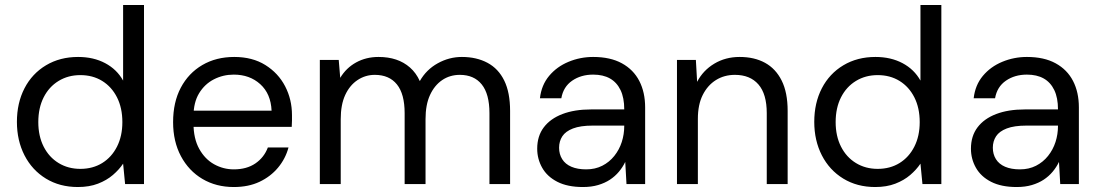

<svg xmlns="http://www.w3.org/2000/svg" viewBox="-20 -740 4417 772"><path d="M293 12Q220 12 164.5 -22Q109 -56 78.5 -115.5Q48 -175 48 -250Q48 -326 78.5 -385Q109 -444 165 -477.5Q221 -511 294 -511Q356 -511 403 -486Q450 -461 475 -416V-720H559V0H483L475 -82Q459 -58 434 -36.5Q409 -15 374 -1.5Q339 12 293 12ZM303 -61Q353 -61 391 -84.5Q429 -108 450.5 -150.5Q472 -193 472 -249Q472 -306 450.5 -348.5Q429 -391 391 -414.5Q353 -438 303 -438Q254 -438 215.5 -414.5Q177 -391 155.5 -348.5Q134 -306 134 -249Q134 -193 155.5 -150.5Q177 -108 215.5 -84.5Q254 -61 303 -61Z M920 12Q849 12 794 -20.5Q739 -53 707.5 -112Q676 -171 676 -249Q676 -329 707 -387.5Q738 -446 793.5 -478.5Q849 -511 922 -511Q995 -511 1047 -478.5Q1099 -446 1126.5 -393Q1154 -340 1154 -277Q1154 -267 1154 -255.5Q1154 -244 1153 -230H739V-295H1072Q1069 -363 1026.5 -401.5Q984 -440 920 -440Q877 -440 840 -421Q803 -402 780.5 -365Q758 -328 758 -272V-244Q758 -183 781 -141.5Q804 -100 841 -79.5Q878 -59 920 -59Q972 -59 1007 -83Q1042 -107 1057 -147H1140Q1128 -102 1098 -66Q1068 -30 1023.5 -9Q979 12 920 12Z M1266 0V-499H1342L1348 -427Q1372 -467 1412 -489Q1452 -511 1502 -511Q1541 -511 1572.5 -500.5Q1604 -490 1628.5 -468.5Q1653 -447 1668 -414Q1694 -460 1740 -485.5Q1786 -511 1837 -511Q1896 -511 1940 -487.5Q1984 -464 2007.5 -416Q2031 -368 2031 -294V0H1948V-285Q1948 -362 1917 -400.5Q1886 -439 1829 -439Q1789 -439 1758 -418Q1727 -397 1709 -358Q1691 -319 1691 -261V0H1607V-285Q1607 -362 1576 -400.5Q1545 -439 1487 -439Q1449 -439 1417.5 -418Q1386 -397 1368 -358Q1350 -319 1350 -261V0Z M2324 12Q2262 12 2221 -9Q2180 -30 2160 -65.5Q2140 -101 2140 -142Q2140 -193 2166.5 -228Q2193 -263 2241.5 -281.5Q2290 -300 2356 -300H2490Q2490 -347 2475 -378Q2460 -409 2432.5 -424.5Q2405 -440 2365 -440Q2316 -440 2280.5 -415.5Q2245 -391 2237 -345H2151Q2157 -398 2188 -435Q2219 -472 2266 -491.5Q2313 -511 2365 -511Q2434 -511 2480.5 -485.5Q2527 -460 2550.5 -414.5Q2574 -369 2574 -308V0H2499L2494 -89Q2484 -68 2468.5 -49.5Q2453 -31 2432.5 -17.5Q2412 -4 2385 4Q2358 12 2324 12ZM2337 -59Q2373 -59 2401.5 -73.5Q2430 -88 2450 -113Q2470 -138 2480 -169Q2490 -200 2490 -234V-235H2363Q2314 -235 2284 -223.5Q2254 -212 2241 -192Q2228 -172 2228 -146Q2228 -120 2240.5 -100Q2253 -80 2277.5 -69.5Q2302 -59 2337 -59Z M2702 0V-499H2778L2783 -411Q2807 -457 2852 -484Q2897 -511 2954 -511Q3013 -511 3056 -487.5Q3099 -464 3123 -416Q3147 -368 3147 -294V0H3063V-285Q3063 -362 3029.5 -400.5Q2996 -439 2935 -439Q2892 -439 2858.5 -418Q2825 -397 2805.5 -358Q2786 -319 2786 -262V0Z M3499 12Q3426 12 3370.5 -22Q3315 -56 3284.5 -115.5Q3254 -175 3254 -250Q3254 -326 3284.5 -385Q3315 -444 3371 -477.5Q3427 -511 3500 -511Q3562 -511 3609 -486Q3656 -461 3681 -416V-720H3765V0H3689L3681 -82Q3665 -58 3640 -36.5Q3615 -15 3580 -1.5Q3545 12 3499 12ZM3509 -61Q3559 -61 3597 -84.5Q3635 -108 3656.5 -150.5Q3678 -193 3678 -249Q3678 -306 3656.5 -348.5Q3635 -391 3597 -414.5Q3559 -438 3509 -438Q3460 -438 3421.5 -414.5Q3383 -391 3361.5 -348.5Q3340 -306 3340 -249Q3340 -193 3361.5 -150.5Q3383 -108 3421.5 -84.5Q3460 -61 3509 -61Z M4068 12Q4006 12 3965 -9Q3924 -30 3904 -65.5Q3884 -101 3884 -142Q3884 -193 3910.5 -228Q3937 -263 3985.5 -281.5Q4034 -300 4100 -300H4234Q4234 -347 4219 -378Q4204 -409 4176.5 -424.5Q4149 -440 4109 -440Q4060 -440 4024.5 -415.5Q3989 -391 3981 -345H3895Q3901 -398 3932 -435Q3963 -472 4010 -491.5Q4057 -511 4109 -511Q4178 -511 4224.5 -485.5Q4271 -460 4294.5 -414.5Q4318 -369 4318 -308V0H4243L4238 -89Q4228 -68 4212.5 -49.5Q4197 -31 4176.5 -17.5Q4156 -4 4129 4Q4102 12 4068 12ZM4081 -59Q4117 -59 4145.5 -73.5Q4174 -88 4194 -113Q4214 -138 4224 -169Q4234 -200 4234 -234V-235H4107Q4058 -235 4028 -223.5Q3998 -212 3985 -192Q3972 -172 3972 -146Q3972 -120 3984.5 -100Q3997 -80 4021.5 -69.5Q4046 -59 4081 -59Z"/></svg>

Font: DM Sans 20pt
Style: Regular
Weight: 400
Version: Version 4.004;gftools[0.9.30]